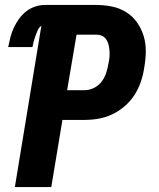

<svg xmlns="http://www.w3.org/2000/svg" viewBox="-20 -755 640 775"><path d="M187 0H40L147 -651Q137 -644 132 -632.5Q127 -621 123 -610Q119 -599 116 -587.5Q113 -576 111 -565H13Q17 -585 22 -604.5Q27 -624 35.5 -642.5Q44 -661 56.5 -678.5Q69 -696 85.5 -709Q102 -722 122 -728.5Q142 -735 161 -735H368Q401 -735 432.5 -728.5Q464 -722 490 -705.5Q516 -689 533.5 -664Q551 -639 560 -609Q569 -579 568.5 -546.5Q568 -514 562 -481Q558 -453 548.5 -425Q539 -397 523 -372Q507 -347 484 -327Q461 -307 434 -294Q407 -281 378.5 -276Q350 -271 322 -271H232ZM322 -391Q341 -391 360 -400.5Q379 -410 391 -426.5Q403 -443 409 -462Q415 -481 418 -500Q421 -513 422 -525.5Q423 -538 422 -550Q421 -562 418.5 -573.5Q416 -585 409.5 -595Q403 -605 392.5 -610Q382 -615 369 -615H289L251 -391Z"/></svg>

Font: Iosevka Heavy Extended
Style: Italic
Weight: 900
Width: 7
Italic angle: -9°
Monospace: yes
Designer: Belleve Invis
Foundry: Belleve Invis
Version: Version 32.5.0; ttfautohint (v1.8.4)